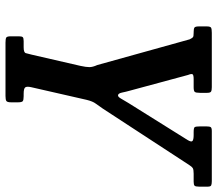

<svg xmlns="http://www.w3.org/2000/svg" viewBox="-66 -724 790 698"><g transform="rotate(90 329.0 -375.0)"><path d="M112 -19.5V-48.5Q112 -59.5 115.2 -62.8Q118.5 -66 129.5 -66H152Q171 -66 173.2 -73.8Q175.5 -81.5 179 -96.5L219.5 -272.5Q224 -293 224 -305Q224 -317 216.5 -333.5L123 -669.5Q118.5 -678.5 115.5 -681.2Q112.5 -684 100 -684H97Q84.5 -684 80.2 -687Q76 -690 76 -703.5V-731.5Q76 -745 81 -747.5Q86 -750 99.5 -750H297Q308.5 -750 313 -747.2Q317.5 -744.5 317.5 -733V-707Q317.5 -692 314 -688Q310.5 -684 297 -684H268Q252.5 -684 250 -680Q247.5 -676 252.5 -663.5L309.5 -452.5Q313.5 -438.5 316.5 -423.8Q319.5 -409 327 -409Q332.5 -409 339 -420.8Q345.5 -432.5 354.5 -447L489 -662Q497.5 -676 492.2 -680Q487 -684 470.5 -684H460.5Q445.5 -684 442.5 -687.5Q439.5 -691 439.5 -707.5V-730Q439.5 -742 442.2 -746Q445 -750 456.5 -750H638.5Q648 -750 653.2 -748Q658.5 -746 658.5 -736V-703Q658.5 -691 655.2 -687.5Q652 -684 640.5 -684H611.5Q596.5 -684 591.2 -680.8Q586 -677.5 580 -668L375 -354Q365 -339 356.8 -328.2Q348.5 -317.5 343 -295L297 -93.5Q293.5 -78 297.5 -72Q301.5 -66 321.5 -66H329.5Q344 -66 348 -62.5Q352 -59 352 -44.5V-21Q352 -6.5 347.2 -3.2Q342.5 0 329 0H135Q121 0 116.5 -2.8Q112 -5.5 112 -19.5Z"/></g></svg>

Font: Besley* Condensed Medium
Style: Italic
Weight: 500
Width: 3
Italic angle: -13°
Designer: Owen Earl
Foundry: indestructible type*
Version: Version 3.000; ttfautohint (v1.8.3)